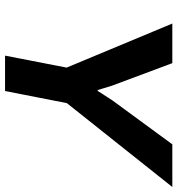

<svg xmlns="http://www.w3.org/2000/svg" viewBox="9 -711 702 760"><g transform="rotate(90 360.0 -331.0)"><path d="M247.6 -243.7 73.2 -662.1H230L319.3 -422.9L336.4 -366.7H339.8L377 -424.3L551.3 -662.1H720.2L388.2 -244.6L340.3 0H200.2Z"/></g></svg>

Font: PT Astra Sans
Style: Bold Italic
Weight: 700
Italic angle: -16°
Designer: A.Korolkova, I. Chaeva
Foundry: ParaType Ltd
Version: Version 1.002W